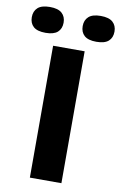

<svg xmlns="http://www.w3.org/2000/svg" viewBox="-168 -1004 668 1061"><g transform="rotate(10 166.0 -474.0)"><path d="M78 0V-740H255V0ZM309 -803Q263 -803 241.5 -822.2Q220 -841.5 220 -875.5Q220 -909 241.5 -928.5Q263 -948 309 -948Q355.5 -948 377 -928.5Q398.5 -909 398.5 -875.5Q398.5 -841.5 377 -822.2Q355.5 -803 309 -803ZM24 -803Q-22.5 -803 -44 -822.2Q-65.5 -841.5 -65.5 -875.5Q-65.5 -909 -44 -928.5Q-22.5 -948 24 -948Q70 -948 91.5 -928.5Q113 -909 113 -875.5Q113 -841.5 91.5 -822.2Q70 -803 24 -803Z"/></g></svg>

Font: Encode Sans Expanded Expanded
Style: Bold
Weight: 700
Width: 7
Designer: Multiple Designers
Foundry: Impallari Type
Version: Version 3.000; ttfautohint (v1.8.3) -l 8 -r 50 -G 200 -x 14 